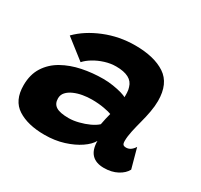

<svg xmlns="http://www.w3.org/2000/svg" viewBox="-120 -689 888 850"><g transform="rotate(30 324.0 -264.0)"><path d="M195 8.5Q109.5 8.5 57.8 -24.8Q6 -58 6 -135.5Q6 -191 30.8 -229.5Q55.5 -268 97.2 -291.5Q139 -315 191.2 -325.8Q243.5 -336.5 298 -336.5Q324 -336.5 349.2 -332.5Q374.5 -328.5 393.5 -323Q412.5 -317.5 419 -312.5Q420 -321 419.2 -336Q418.5 -351 414.5 -362Q407.5 -387.5 383.8 -400Q360 -412.5 320 -412.5Q292 -412.5 263.2 -403.5Q234.5 -394.5 211 -380.2Q187.5 -366 173.5 -350L73 -428.5Q119.5 -476 192.8 -505.8Q266 -535.5 346.5 -535.5Q444.5 -535.5 500.5 -498.2Q556.5 -461 556.5 -372.5Q556.5 -346.5 551 -316Q545.5 -285.5 537.5 -256Q529.5 -226 523.2 -197.2Q517 -168.5 517 -146Q517 -132 521.8 -127.5Q526.5 -123 536 -123Q549 -123 559.5 -130.2Q570 -137.5 578 -150.5L605.5 -50Q593.5 -27 564.5 -11.5Q535.5 4 496.5 4Q455 4 433.8 -18.5Q412.5 -41 412.5 -85.5Q400 -62.5 368.5 -41Q337 -19.5 292.5 -5.5Q248 8.5 195 8.5ZM251 -109Q274.5 -109 301.2 -115.8Q328 -122.5 351.2 -133.2Q374.5 -144 388.5 -157Q391.5 -172.5 395 -189Q398.5 -205.5 402 -217Q392 -221.5 363 -226.8Q334 -232 300 -232Q277.5 -232 254.2 -228Q231 -224 211 -215.2Q191 -206.5 179 -193.2Q167 -180 167 -161.5Q167 -134 186.8 -121.5Q206.5 -109 251 -109Z"/></g></svg>

Font: Grandstander Thin
Style: Bold Italic
Weight: 700
Italic angle: -15°
Version: Version 1.200